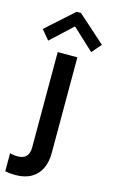

<svg xmlns="http://www.w3.org/2000/svg" viewBox="-178 -822 638 1087"><g transform="rotate(15 141.5 -278.0)"><path d="M-28.3 208V101.6Q-11.2 108.4 18.6 108.4Q50.8 108.4 67.4 90.6Q84 72.8 84 40V-520.5H199.2V41Q199.2 91.8 181.2 130.6Q163.1 169.4 125.5 191.7Q87.9 213.9 32.2 213.9Q-0.5 213.9 -28.3 208ZM-31.7 -625 128.4 -768.6H153.8L314.9 -625L267.1 -569.3L143.1 -684.6H139.2L15.1 -569.3Z"/></g></svg>

Font: Reddit Sans Fudge SemiBold
Style: Regular
Weight: 600
Designer: Stephen Hutchings
Foundry: Reddit
Version: Version 1.011